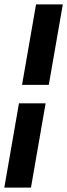

<svg xmlns="http://www.w3.org/2000/svg" viewBox="-33 -731 309 883"><path d="M109.4 131.8H-13.2L54.2 -255.9H176.8ZM255.9 -710.9 191.4 -340.8H68.4L132.8 -710.9Z"/></svg>

Font: Roboto
Style: Bold Italic
Weight: 700
Italic angle: -12°
Designer: Christian Robertson
Foundry: Google
Version: Version 3.0